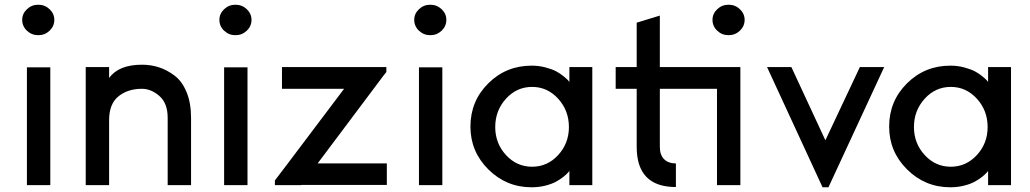

<svg xmlns="http://www.w3.org/2000/svg" viewBox="-20 -784 4360 813"><path d="M210 -700Q210 -726 190 -745Q170 -764 142 -764Q114 -764 94 -745Q74 -726 74 -700Q74 -673 94 -654Q114 -635 142 -635Q170 -635 190 -654Q210 -673 210 -700ZM193 -499H94V0H193Z M581 -510Q619 -510 653 -499Q687 -488 719 -464Q751 -440 770 -394Q789 -348 789 -285V0H690V-285Q690 -347 655 -377.5Q620 -408 581 -408Q521 -408 481.5 -376Q442 -344 442 -275V0H343V-500H442V-454Q483 -510 581 -510Z M1045 -700Q1045 -726 1025 -745Q1005 -764 977 -764Q949 -764 929 -745Q909 -726 909 -700Q909 -673 929 -654Q949 -635 977 -635Q1005 -635 1025 -654Q1045 -673 1045 -700ZM1028 -499H929V0H1028Z M1616 -479 1604 -464 1325 -92H1618V-1H1256V0H1144V-20L1198 -91L1437 -408H1174V-500H1616Z M1870 -700Q1870 -726 1850 -745Q1830 -764 1802 -764Q1774 -764 1754 -745Q1734 -726 1734 -700Q1734 -673 1754 -654Q1774 -635 1802 -635Q1830 -635 1850 -654Q1870 -673 1870 -700ZM1853 -499H1754V0H1853Z M2391 0H2488V-500H2391V-437Q2389 -440 2385 -444.5Q2381 -449 2366.5 -461Q2352 -473 2335 -482Q2318 -491 2290 -498.5Q2262 -506 2231 -506Q2123 -506 2047.5 -431Q1972 -356 1972 -248Q1972 -142 2048 -66.5Q2124 9 2231 9Q2262 9 2289.5 2Q2317 -5 2335 -15Q2353 -25 2366 -35.5Q2379 -46 2385 -53L2391 -60ZM2077 -246Q2077 -316 2122.5 -366Q2168 -416 2233 -416Q2298 -416 2343.5 -366Q2389 -316 2389 -246Q2389 -177 2343.5 -127.5Q2298 -78 2233 -78Q2168 -78 2122.5 -127.5Q2077 -177 2077 -246Z M2997 -700Q2997 -726 3017 -745Q3037 -764 3065 -764Q3093 -764 3113 -745Q3133 -726 3133 -700Q3133 -673 3113 -654Q3093 -635 3065 -635Q3037 -635 3017 -654Q2997 -673 2997 -700ZM3115 -500V0H3016V-408H2774V-162Q2774 -128 2792 -110Q2810 -92 2842 -92V8Q2676 8 2676 -162V-408H2587V-500H2676V-688L2774 -718V-500Z M3331 -500 3475 -190 3621 -500H3724L3488 9H3463L3228 -500Z M4164 0H4261V-500H4164V-437Q4162 -440 4158 -444.5Q4154 -449 4139.5 -461Q4125 -473 4108 -482Q4091 -491 4063 -498.5Q4035 -506 4004 -506Q3896 -506 3820.5 -431Q3745 -356 3745 -248Q3745 -142 3821 -66.5Q3897 9 4004 9Q4035 9 4062.5 2Q4090 -5 4108 -15Q4126 -25 4139 -35.5Q4152 -46 4158 -53L4164 -60ZM3850 -246Q3850 -316 3895.5 -366Q3941 -416 4006 -416Q4071 -416 4116.5 -366Q4162 -316 4162 -246Q4162 -177 4116.5 -127.5Q4071 -78 4006 -78Q3941 -78 3895.5 -127.5Q3850 -177 3850 -246Z"/></svg>

Font: Simpel Medium
Style: Regular
Weight: 500
Designer: Janko Jovanovic
Version: Version 1.048;PS 001.048;hotconv 1.0.88;makeotf.lib2.5.64775